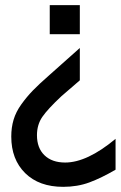

<svg xmlns="http://www.w3.org/2000/svg" viewBox="-20 -580 470 748"><path d="M291 -393.1V-267.1L219.2 -205.1Q166 -155.3 145 -124.8Q124 -94.2 124 -53.2Q124 -3.4 153.3 24.9Q182.6 53.2 233.9 53.2Q319.3 53.2 430.2 -39.1V81.1Q375 113.3 328.4 130.6Q281.7 147.9 226.1 147.9Q132.3 147.9 78.1 94.5Q23.9 41 23.9 -47.9Q23.9 -83.5 33 -113.8Q42 -144 63 -173.3Q84 -202.6 107.9 -227.3Q131.8 -252 171.9 -287.1ZM173.8 -446.8V-560.1H291V-446.8Z"/></svg>

Font: TASA Explorer Medium
Style: Regular
Weight: 500
Designer: Weizhong Zhang
Foundry: Local Remote
Version: Version 1.000;Glyphs 3.1.2 (3151)